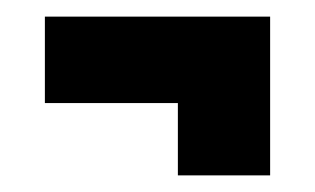

<svg xmlns="http://www.w3.org/2000/svg" viewBox="-20 -375 379 231"><path d="M34 -251V-355H305V-164H194V-251Z"/></svg>

Font: Bricolage Grotesque 96pt Condensed Bricolage Grotesque 48pt Condensed Regular
Style: Bold
Weight: 700
Width: 3
Designer: Mathieu Triay
Foundry: Atelier Triay
Version: Version 1.001; ttfautohint (v1.8.4.7-5d5b);gftools[0.9.33.de